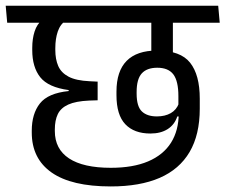

<svg xmlns="http://www.w3.org/2000/svg" viewBox="-47 -653 798 680"><path d="M435.5 -572.4H660.7L655.3 -632.6H430.1ZM564.8 -593.5H489.7V-478.4L564.8 -478.1ZM725.8 -632.6H-26.8L-21.5 -572.4H731.2ZM488.9 -456.7H565.3V-594.8H488.9ZM345.3 7.3Q448.4 7.3 518.4 -23Q588.4 -53.4 624.5 -114.7Q660.5 -176 660.5 -268.2V-303.7Q660.5 -387.7 626.3 -430.9Q592.1 -474 509.1 -474Q437.7 -474 401.6 -437.5Q365.5 -401 365.5 -328.4V-316.1Q365.5 -245.9 396.8 -213Q428.1 -180.1 485.7 -180.1Q522.2 -180.1 546.7 -195.7Q571.2 -211.2 580.9 -240.6H589.5L586.6 -287Q578 -263.9 557.8 -252.3Q537.5 -240.7 508.5 -240.7Q474.1 -240.7 455.5 -258.3Q436.9 -276 436.9 -321.3V-327Q436.9 -373 455.1 -393Q473.3 -413.1 510 -413.1Q549.1 -413.1 567 -389.5Q584.8 -365.8 584.8 -312.7V-269L586 -259.1V-252.4Q586 -190.9 558.7 -147.6Q531.3 -104.3 477.8 -81.5Q424.3 -58.7 345.6 -58.7Q248.1 -58.7 197.6 -91.9Q147.2 -125.1 147.2 -188.9V-194.5Q147.2 -226.8 157.7 -248.7Q168.3 -270.7 194.8 -282.7Q221.3 -294.7 268.5 -296.8L298.8 -297.8V-363.9L270.4 -365.3Q222.3 -367.5 196 -381.4Q169.8 -395.2 159.3 -419.1Q148.9 -443 148.9 -476V-482.2Q148.9 -516 157.7 -541.6Q166.4 -567.3 189.2 -584H103.5Q84 -567.7 75.6 -541.8Q67.2 -515.8 67.2 -483.4V-475.5Q67.2 -415.2 95.6 -379.4Q124.1 -343.7 196.2 -334V-330.5Q123.1 -323.1 94.3 -286.5Q65.5 -250 65.5 -189.9V-183.6Q65.5 -91.3 135.8 -42Q206.2 7.3 345.3 7.3Z"/></svg>

Font: Anek Devanagari Medium
Style: Regular
Weight: 500
Designer: Kailash Malviya (Devanagari) & Yesha Goshar (Latin)
Foundry: Ek Type
Version: Version 1.003